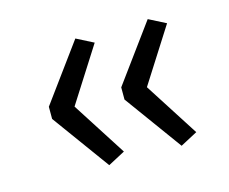

<svg xmlns="http://www.w3.org/2000/svg" viewBox="-63 -534 637 533"><g transform="rotate(-15 255.5 -268.0)"><path d="M191 -86 71 -251V-286L191 -450L240 -425L140 -268L240 -112ZM399 -86 279 -251V-286L399 -450L448 -425L348 -268L448 -112Z"/></g></svg>

Font: Nunito Sans 10pt Expanded Light
Style: Regular
Weight: 300
Width: 7
Designer: Vernon Adams
Foundry: Vernon Adams
Version: Version 3.101;gftools[0.9.27]